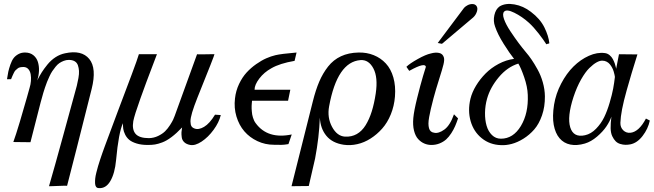

<svg xmlns="http://www.w3.org/2000/svg" viewBox="-20 -734 3374 991"><path d="M453.1 -274.9Q360.8 92.3 326.2 225.1Q322.8 224.1 301.5 224.9Q280.3 225.6 256.1 226.6Q231.9 227.5 232.9 227.1Q260.7 131.8 306.6 -36.1Q352.5 -204.1 365.2 -250Q372.1 -273.9 376.5 -291.5Q380.9 -309.1 384.8 -331.1Q388.7 -353 387.7 -368.2Q386.7 -383.3 382.1 -397Q377.4 -410.6 365.5 -417.7Q353.5 -424.8 335 -424.8Q321.8 -424.8 309.1 -419.9Q296.4 -415 286.4 -408.2Q276.4 -401.4 266.6 -389.2Q256.8 -377 249.8 -366.5Q242.7 -356 235.1 -339.4Q227.5 -322.8 222.9 -311.5Q218.3 -300.3 212.2 -282Q206.1 -263.7 203.4 -254.4Q200.7 -245.1 196 -227.8Q191.4 -210.4 189.9 -206.1L137.2 0Q137.7 0 115.5 -0.2Q93.3 -0.5 70.8 -0.7Q48.3 -1 48.8 -1Q61.5 -35.6 82.5 -105.7Q103.5 -175.8 118.2 -228.5L132.8 -280.8Q138.2 -297.9 139.6 -315.9Q141.1 -334 138.4 -350.1Q135.7 -366.2 126.5 -377Q117.2 -387.7 102.1 -388.2Q92.3 -388.2 84.2 -386.7Q76.2 -385.3 69.8 -379.6Q63.5 -374 59.8 -370.8Q56.2 -367.7 51 -356.9Q45.9 -346.2 44.4 -342.8Q43 -339.4 37.1 -325.2Q37.6 -325.7 32 -325.4Q26.4 -325.2 21.5 -325Q16.6 -324.7 16.1 -325.2Q19.5 -348.6 22.9 -364.3Q26.4 -379.9 33.7 -400.9Q41 -421.9 50.3 -434.1Q59.6 -446.3 75.2 -454.8Q90.8 -463.4 110.8 -462.9Q135.7 -462.4 152.3 -449Q168.9 -435.5 175.5 -414.6Q182.1 -393.6 181.2 -368.4Q180.2 -343.3 171.9 -318.8Q184.6 -343.3 195.8 -361.1Q207 -378.9 225.3 -401.4Q243.7 -423.8 266.6 -438.7Q289.6 -453.6 315.9 -459Q401.4 -477.5 440.7 -429.7Q480 -381.8 453.1 -274.9Z M1119.6 -140.1Q1110.4 -102.1 1082.5 -64Q1054.7 -25.9 1020.8 -3.4Q986.8 19 961.9 14.2Q942.4 10.7 931.2 0.2Q919.9 -10.3 918 -25.9Q916 -41.5 916.7 -51.8Q917.5 -62 919.9 -76.2Q891.1 -45.9 865.5 -26.6Q839.8 -7.3 817.6 1Q795.4 9.3 779.8 11.7Q764.2 14.2 742.7 14.2Q709.5 14.2 685.1 6.6Q660.6 -1 647.2 -12.2Q633.8 -23.4 626 -39.3Q618.2 -55.2 616.2 -68.8Q614.3 -82.5 614.7 -98.1Q592.3 -50.8 579.1 92.8Q572.8 160.6 549.6 200.4Q526.4 240.2 488.8 236.8Q480.5 236.3 475.8 230Q471.2 223.6 470.7 212.2Q470.2 200.7 471.4 187.7Q472.7 174.8 477.3 156.7Q481.9 138.7 486.1 123.8Q490.2 108.9 497.1 88.9Q503.9 68.8 508.1 56.6Q512.2 44.4 518.6 27.3Q524.9 10.3 526.9 4.9Q547.4 -51.8 588.6 -160.6Q629.9 -269.5 659.7 -349.1Q689.5 -428.7 696.8 -454.1H790Q790.5 -454.1 763.2 -383.3Q735.8 -312.5 704.8 -225.8Q673.8 -139.2 668 -108.9Q660.6 -65.4 679.7 -43.2Q698.7 -21 749 -21Q773.9 -21.5 796.1 -32.2Q818.4 -43 832 -56.4Q845.7 -69.8 857.7 -88.6Q869.6 -107.4 873.8 -116.7Q877.9 -126 881.8 -136.2L997.1 -454.1Q1001 -453.1 1020 -453.4Q1039.1 -453.6 1062.5 -454.1Q1085.9 -454.6 1086.9 -454.1Q1089.4 -454.1 999 -230Q981 -184.6 971.9 -154.3Q962.9 -124 963.1 -107.2Q963.4 -90.3 968.3 -82.5Q973.1 -74.7 983.9 -70.8Q1004.9 -62.5 1033.4 -79.3Q1062 -96.2 1089.8 -142.1Z M1510.7 -462.9 1500.5 -419.9Q1423.8 -406.7 1380.9 -381.8Q1342.8 -360.8 1318.4 -328.6Q1293.9 -296.4 1293.9 -271H1478.5L1466.8 -213.9H1280.8L1280.3 -208Q1279.8 -202.6 1279.5 -198.7Q1279.3 -194.8 1278.8 -187.3Q1278.3 -179.7 1278.8 -173.3Q1279.3 -167 1279.8 -158.7Q1280.3 -150.4 1281.7 -142.8Q1283.2 -135.3 1285.6 -127.2Q1288.1 -119.1 1291.5 -111.8Q1294.9 -104.5 1299.8 -98.1Q1361.3 -14.2 1485.8 -40L1468.8 9.8Q1458.5 11.7 1448.2 12.7Q1438 13.7 1431.6 13.7Q1425.3 13.7 1412.8 13.4Q1400.4 13.2 1393.6 13.2Q1348.6 13.2 1308.6 -5.6Q1268.6 -24.4 1241.2 -56.2Q1213.9 -87.9 1200.4 -132.6Q1187 -177.2 1192.9 -226.1Q1197.3 -265.6 1213.9 -300.5Q1230.5 -335.4 1252.7 -359.6Q1274.9 -383.8 1302.5 -403.1Q1330.1 -422.4 1354.5 -433.1Q1378.9 -443.8 1401.9 -449.2Q1416 -452.6 1443.4 -456.1Q1470.7 -459.5 1490.7 -460.9Z M2018.6 -235.8Q2014.6 -186.5 1997.1 -143.6Q1979.5 -100.6 1952.6 -70.3Q1925.8 -40 1892.8 -19Q1859.9 2 1824.2 10Q1788.6 18.1 1754.4 13.2Q1695.3 4.4 1664.6 -33Q1633.8 -70.3 1630.9 -127Q1627.4 -26.9 1606.4 84L1573.7 226.1Q1571.8 226.1 1528.3 226.6L1484.9 227.1V226.1Q1587.9 -183.1 1594.7 -210.9Q1609.4 -269.5 1627.7 -312.5Q1646 -355.5 1673.3 -390.4Q1700.7 -425.3 1740 -443.6Q1779.3 -461.9 1830.6 -462.9Q1873 -463.9 1909.2 -449.2Q1945.3 -434.6 1971.4 -406.5Q1997.6 -378.4 2010.3 -334.2Q2022.9 -290 2018.6 -235.8ZM1919.4 -252Q1931.6 -335 1907.2 -380.9Q1882.8 -426.8 1840.8 -423.8Q1720.7 -415 1678.7 -185.1Q1668 -127.4 1693.8 -79.3Q1719.7 -31.2 1760.7 -28.8Q1794.4 -26.9 1821.3 -42Q1848.1 -57.1 1867.2 -87.9Q1886.2 -118.7 1898.9 -159.2Q1911.6 -199.7 1919.4 -252Z M2344.2 -123Q2336.9 -101.1 2329.1 -83Q2321.3 -64.9 2309.1 -46.1Q2296.9 -27.3 2283 -14.6Q2269 -2 2249.3 6.1Q2229.5 14.2 2206.5 14.2Q2187.5 14.2 2170.2 6.8Q2152.8 -0.5 2138.4 -16.1Q2124 -31.7 2116.9 -59.8Q2109.9 -87.9 2113.3 -125Q2116.7 -162.1 2133.1 -228Q2149.4 -293.9 2163.6 -341.8L2178.2 -389.2Q2173.8 -413.1 2096.7 -370.6Q2093.8 -369.1 2092.3 -368.2L2077.6 -389.2Q2094.2 -405.8 2136 -429.2Q2177.7 -452.6 2203.6 -458Q2227.1 -464.8 2246.6 -460.7Q2266.1 -456.5 2271.5 -436Q2274.4 -423.8 2269 -401.4Q2263.7 -378.9 2246.6 -325.4Q2229.5 -272 2217.3 -226.1Q2209 -194.3 2203.9 -172.6Q2198.7 -150.9 2195.1 -130.1Q2191.4 -109.4 2191.4 -96.2Q2191.4 -83 2194.3 -72.3Q2197.3 -61.5 2203.9 -55.9Q2210.4 -50.3 2221.2 -48.8Q2244.1 -43.9 2273.7 -65.4Q2303.2 -86.9 2323.2 -144ZM2439.5 -703.1Q2447.3 -691.9 2441.4 -673.8Q2435.5 -655.8 2422.4 -644L2261.2 -507.8L2239.3 -512.2L2375.5 -693.8Q2382.8 -701.7 2394.3 -707.5Q2405.8 -713.4 2418.9 -713.1Q2432.1 -712.9 2439.5 -703.1Z M2815.4 -511.2Q2815.4 -509.3 2807.9 -508.1Q2800.3 -506.8 2800.3 -504.9Q2785.2 -528.8 2759.8 -561.5Q2734.4 -594.2 2710.4 -616.2Q2674.8 -648.4 2634.8 -668.2Q2594.7 -688 2582 -673.8Q2571.8 -663.1 2581.5 -635.3Q2591.3 -607.4 2614.5 -572.5Q2637.7 -537.6 2656.7 -512.2Q2675.8 -486.8 2693.4 -465.8Q2709.5 -447.3 2723.6 -426.5Q2737.8 -405.8 2754.6 -375.5Q2771.5 -345.2 2781.7 -309.1Q2792 -272.9 2792.5 -236.8Q2793 -183.1 2777.6 -138.7Q2762.2 -94.2 2737.5 -65.9Q2712.9 -37.6 2681.9 -18.3Q2650.9 1 2621.3 8.8Q2591.8 16.6 2565.4 15.1Q2508.3 13.2 2466.6 -20.5Q2424.8 -54.2 2409.2 -108.6Q2393.6 -163.1 2408.2 -224.1Q2416.5 -257.8 2437 -291.7Q2457.5 -325.7 2486.3 -354.7Q2515.1 -383.8 2553.7 -404.3Q2592.3 -424.8 2633.3 -430.2Q2610.8 -458 2579.6 -507.8Q2548.3 -557.6 2535.2 -597.2Q2524.9 -625 2531.7 -656Q2538.6 -687 2559.1 -701.2Q2589.4 -719.2 2635.3 -711.2Q2681.2 -703.1 2720.2 -672.9Q2767.6 -637.2 2789.6 -593Q2811.5 -548.8 2815.4 -511.2ZM2704.1 -244.1Q2702.6 -286.6 2685.5 -335.7Q2668.5 -384.8 2655.3 -405.8Q2598.6 -388.2 2554.4 -335.4Q2510.3 -282.7 2494.1 -225.1Q2483.9 -189 2483.4 -151.9Q2482.9 -114.7 2491.5 -85.2Q2500 -55.7 2519.3 -36.9Q2538.6 -18.1 2565.4 -18.1Q2628.9 -18.1 2668.5 -83.7Q2708 -149.4 2704.1 -244.1Z M3334 -111.8Q3325.2 -69.3 3296.9 -32.5Q3268.6 4.4 3232.9 11.2Q3219.7 13.7 3207.5 13.4Q3195.3 13.2 3181.4 9Q3167.5 4.9 3157.7 -4.9Q3147.9 -14.6 3140.1 -31Q3132.3 -47.4 3131.8 -72.3Q3131.3 -97.2 3135.7 -131.8Q3127.9 -108.4 3109.9 -81.5Q3091.8 -54.7 3061.5 -28.8Q3031.2 -2.9 2999 6.8Q2957.5 19 2923.8 12.2Q2890.1 5.4 2868.2 -20.3Q2846.2 -45.9 2838.1 -89.4Q2830.1 -132.8 2839.8 -193.8Q2849.1 -250.5 2876.5 -302.7Q2903.8 -355 2940.2 -390.9Q2976.6 -426.8 3019.5 -446Q3062.5 -465.3 3102.1 -460Q3115.2 -458.5 3126.2 -449.5Q3137.2 -440.4 3143.3 -428.7Q3149.4 -417 3153.3 -405.8Q3157.2 -394.5 3158.7 -386.7L3160.2 -378.9L3174.8 -454.1L3270 -453.1Q3250 -389.2 3240.5 -357.4Q3231 -325.7 3214.8 -268.6Q3198.7 -211.4 3190.9 -170.7Q3183.1 -129.9 3182.1 -100.1Q3181.6 -76.2 3197 -61.3Q3212.4 -46.4 3234.9 -48.8Q3278.3 -54.2 3314 -122.1ZM3153.8 -336.9Q3152.8 -342.3 3151.9 -347.9Q3150.9 -353.5 3147.7 -364.3Q3144.5 -375 3139.9 -383.8Q3135.3 -392.6 3128.4 -401.4Q3121.6 -410.2 3111.3 -415.5Q3101.1 -420.9 3088.9 -420.9Q3076.2 -421.4 3059.3 -412.1Q3042.5 -402.8 3022 -382.8Q3001.5 -362.8 2979.2 -323.7Q2957 -284.7 2939.9 -232.9Q2906.7 -130.9 2923.3 -76.7Q2939.9 -22.5 3000 -36.1Q3030.8 -43 3056.6 -69.6Q3082.5 -96.2 3098.4 -128.9Q3114.3 -161.6 3126.7 -203.9Q3139.2 -246.1 3144.8 -276.4Q3150.4 -306.6 3153.8 -336.9Z"/></svg>

Font: GFS Olga
Style: Regular
Weight: 400
Designer: George Matthiopoulos
Foundry: George Matthiopoulos
Version: Version 1.0